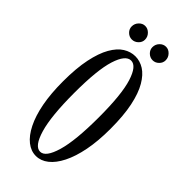

<svg xmlns="http://www.w3.org/2000/svg" viewBox="-211 -680 733 733"><g transform="rotate(45 155.5 -313.0)"><path d="M154.5 11Q128 11 104.8 -7.2Q81.5 -25.5 63.8 -60.8Q46 -96 36.2 -147Q26.5 -198 26.5 -263.5Q26.5 -335 37 -385.2Q47.5 -435.5 65.5 -467Q83.5 -498.5 106.5 -512.8Q129.5 -527 154.5 -527Q179.5 -527 202.2 -512.8Q225 -498.5 243.5 -467Q262 -435.5 272.5 -385.2Q283 -335 283 -263.5Q283 -198 273 -147Q263 -96 245.2 -60.8Q227.5 -25.5 204.2 -7.2Q181 11 154.5 11ZM154.5 -12Q183.5 -12 202 -75Q220.5 -138 220.5 -263.5Q220.5 -387 202 -445.5Q183.5 -504 154.5 -504Q125 -504 106.5 -445.5Q88 -387 88 -263.5Q88 -138 106.5 -75Q125 -12 154.5 -12ZM211.5 -562.5Q197 -562.5 186.2 -573Q175.5 -583.5 175.5 -597.5Q175.5 -613 186.2 -624.2Q197 -635.5 211.5 -635.5Q225.5 -635.5 236.2 -624.2Q247 -613 247 -597.5Q247 -583.5 236.2 -573Q225.5 -562.5 211.5 -562.5ZM99 -562.5Q85 -562.5 74.2 -573Q63.5 -583.5 63.5 -597.5Q63.5 -613 74.2 -624.2Q85 -635.5 99 -635.5Q113.5 -635.5 124.5 -624.2Q135.5 -613 135.5 -597.5Q135.5 -583.5 124.5 -573Q113.5 -562.5 99 -562.5Z"/></g></svg>

Font: Imbue 48pt Light
Style: Regular
Weight: 300
Designer: Tyler Finck
Foundry: Etcetera Type Company
Version: Version 1.102